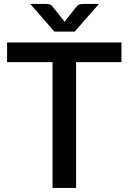

<svg xmlns="http://www.w3.org/2000/svg" viewBox="-20 -930 636 950"><path d="M581 -622.5H356.5V0H240V-622.5H15V-720H581ZM469.5 -910.5 349.5 -773.5H249.5L129.5 -910.5H207.5Q214 -910.5 223.8 -908.5Q233.5 -906.5 240.5 -897L293 -831Q297 -825.5 299.5 -821Q302 -825.5 306 -831L358 -896.5Q365.5 -906.5 375 -908.5Q384.5 -910.5 391.5 -910.5Z"/></svg>

Font: Lato 2
Style: Regular
Weight: 600
Designer: Lukasz Dziedzic with Adam Twardoch and Botio Nikoltchev
Foundry: tyPoland Lukasz Dziedzic
Version: Version 2.015; 2015-08-06; http://www.latofonts.com/